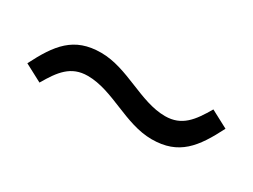

<svg xmlns="http://www.w3.org/2000/svg" viewBox="-29 -492 615 467"><g transform="rotate(30 278.5 -258.5)"><path d="M384 -198C460 -198 492 -241 527 -310L478 -336C453 -293 431 -263 384 -263C314 -263 248 -319 173 -319C97 -319 65 -276 30 -207L79 -181C104 -224 126 -254 173 -254C244 -254 309 -198 384 -198Z"/></g></svg>

Font: mjx-stx-n
Style: Regular
Weight: 500
Version: 1.0.0